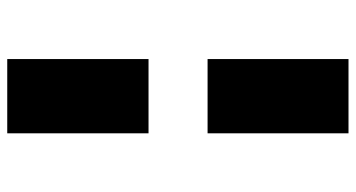

<svg xmlns="http://www.w3.org/2000/svg" viewBox="-246 -534 982 530"><g transform="rotate(90 245.0 -269.0)"><path d="M143 202V-188H348V202ZM143 -351V-740H348V-351Z"/></g></svg>

Font: Lexend Exa Black
Style: Regular
Weight: 900
Designer: Bonnie Shaver-Troup, Thomas Jockin
Foundry: Lexend
Version: Version 1.007